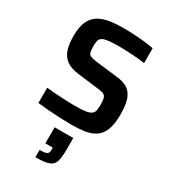

<svg xmlns="http://www.w3.org/2000/svg" viewBox="-236 -811 1092 1231"><g transform="rotate(30 310.0 -196.0)"><path d="M324 8Q286 8 241 6Q196 4 152 0.5Q108 -3 73 -7V-120Q128 -114 186.5 -111Q245 -108 282 -108Q332 -108 360.5 -112Q389 -116 403 -126Q418 -137 421 -154.5Q424 -172 424 -197Q424 -228 419.5 -244Q415 -260 401.5 -267Q388 -274 359 -277L205 -296Q144 -303 111 -328Q78 -353 65.5 -394Q53 -435 53 -493Q53 -560 72 -600.5Q91 -641 125.5 -661.5Q160 -682 207 -689Q254 -696 309 -696Q349 -696 390.5 -693.5Q432 -691 469.5 -686.5Q507 -682 532 -677V-567Q495 -573 440 -576.5Q385 -580 337 -580Q290 -580 262.5 -576.5Q235 -573 220 -565Q203 -555 199.5 -538.5Q196 -522 196 -499Q196 -468 200.5 -453Q205 -438 219.5 -432Q234 -426 266 -422L420 -404Q462 -400 494.5 -385Q527 -370 546 -330Q556 -309 561 -278Q566 -247 566 -205Q566 -132 548.5 -89.5Q531 -47 498.5 -26Q466 -5 421.5 1.5Q377 8 324 8ZM230 304V250Q269 250 282.5 243Q296 236 296 211V195H241V76H379V159Q379 218 369.5 249.5Q360 281 328 292.5Q296 304 230 304Z"/></g></svg>

Font: Saira SemiBold
Style: Regular
Weight: 600
Designer: Hector Gatti with collaboration of the Omnibus-Type team
Foundry: Omnibus-Type
Version: Version 1.100; ttfautohint (v1.8.3)